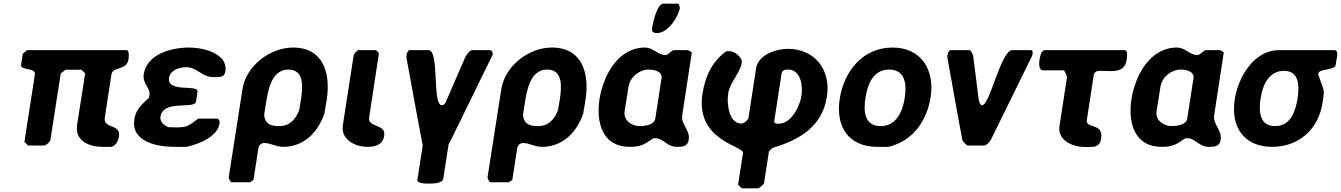

<svg xmlns="http://www.w3.org/2000/svg" viewBox="-20 -793 7306 1046"><path d="M444 -393 400 -113C386 -24 468 7 539 7H586C613 -1 624 -25 628 -50C639 -121 541 -89 551 -153L587 -387C594 -433 670 -406 680 -470C681 -479 687 -520 668 -520H128L104 -500L95 -440C90 -407 176 -427 170 -387L113 -20L133 0H220C227 0 237 -8 242 -13C246 -17 254 -26 254 -27L311 -393L337 -413H424Z M712 -143C693 -21 835 7 930 7H996C1057 -6 1165 -46 1176 -120C1178 -131 1174 -147 1160 -147H1060C1006 -105 995 -99 939 -99C933 -99 905 -100 899 -100C876 -108 850 -128 854 -157C869 -253 1041 -195 1048 -240L1056 -293C1063 -337 888 -284 901 -370C908 -412 960 -427 993 -427C1056 -427 1078 -373 1142 -373C1171 -373 1202 -368 1208 -404C1223 -502 1086 -534 1011 -534C918 -534 780 -501 763 -388C755 -337 801 -315 794 -273C794 -271 791 -262 791 -260C749 -221 720 -196 712 -143Z M1576 -534C1453 -534 1321 -436 1301 -307L1226 173C1225 179 1237 200 1242 200H1342L1361 187L1388 13C1390 -2 1405 -14 1419 -14C1455 -14 1482 7 1522 7C1633 7 1710 -68 1747 -173C1749 -185 1758 -238 1760 -250C1782 -394 1742 -534 1576 -534ZM1419 -167 1428 -223C1439 -292 1455 -414 1551 -414C1638 -414 1630 -319 1620 -253C1619 -244 1611 -202 1610 -193C1590 -141 1557 -106 1501 -106C1453 -106 1424 -118 1419 -167Z M2073 -53C2084 -122 1982 -95 1991 -153L2044 -500C2045 -507 2031 -520 2024 -520H1932C1927 -520 1908 -499 1907 -493L1848 -113C1835 -32 1914 7 1983 7C2027 7 2066 -5 2073 -53Z M2283 0 2254 187C2250 210 2318 207 2324 207C2338 207 2391 207 2395 180L2424 -7L2438 -33L2663 -493L2664 -497C2666 -507 2659 -520 2648 -520H2554C2537 -520 2519 -490 2514 -480L2410 -240C2406 -230 2398 -220 2387 -220C2333 -220 2376 -520 2314 -520H2214C2200 -520 2196 -501 2195 -493C2195 -490 2194 -481 2194 -480C2224 -320 2252 -159 2283 0Z M2986 -534C2863 -534 2731 -436 2711 -307L2636 173C2635 179 2647 200 2652 200H2752L2771 187L2798 13C2800 -2 2815 -14 2829 -14C2865 -14 2892 7 2932 7C3043 7 3120 -68 3157 -173C3159 -185 3168 -238 3170 -250C3192 -394 3152 -534 2986 -534ZM2829 -167 2838 -223C2849 -292 2865 -414 2961 -414C3048 -414 3040 -319 3030 -253C3029 -244 3021 -202 3020 -193C3000 -141 2967 -106 2911 -106C2863 -106 2834 -118 2829 -167Z M3728 -520H3654C3636 -520 3623 -493 3604 -493C3565 -493 3539 -534 3494 -534C3345 -534 3266 -379 3246 -253C3226 -122 3264 7 3410 7C3469 7 3486 -3 3540 -40H3550C3594 -40 3614 7 3667 7C3695 7 3726 7 3732 -30C3741 -88 3688 -112 3697 -167L3749 -507C3746 -509 3732 -520 3728 -520ZM3515 -414C3541 -414 3590 -405 3584 -367L3550 -147C3544 -110 3486 -106 3465 -106C3422 -106 3375 -137 3383 -187L3404 -320C3413 -375 3464 -414 3515 -414ZM3674 -773H3594C3558 -773 3536 -662 3533 -645C3529 -620 3536 -613 3561 -613C3618 -613 3676 -700 3684 -750C3684 -751 3680 -773 3674 -773Z M4142 207 4169 33C4171 30 4183 17 4188 13C4337 -31 4460 -104 4485 -267C4508 -413 4418 -527 4272 -527C4214 -527 4111 -498 4099 -420L4057 -147C4057 -146 4049 -137 4045 -133C4038 -127 4029 -120 4019 -120C3949 -120 3939 -233 3947 -283C3956 -344 4012 -395 4021 -450C4026 -481 3982 -514 3954 -514C3951 -514 3938 -514 3936 -513C3856 -456 3821 -371 3807 -283C3767 -24 4034 2 4028 40L4001 213L4021 233H4108C4119 233 4136 213 4142 207ZM4274 -414C4343 -414 4355 -325 4346 -270C4338 -216 4292 -119 4222 -119C4214 -119 4196 -119 4198 -133L4238 -393C4241 -413 4262 -414 4274 -414Z M4555 -256C4531 -101 4603 7 4761 7H4821C4958 -27 5030 -138 5050 -264C5073 -413 4999 -534 4842 -534C4680 -534 4578 -404 4555 -256ZM4695 -260C4706 -333 4737 -414 4824 -414C4911 -414 4921 -335 4909 -260C4898 -188 4864 -106 4778 -106C4690 -106 4683 -185 4695 -260Z M5224 -27C5227 -24 5243 0 5254 0H5340C5355 0 5373 -21 5379 -33L5602 -487C5602 -487 5605 -495 5605 -497C5606 -505 5608 -520 5595 -520H5495C5432 -520 5371 -209 5328 -220C5312 -224 5310 -270 5309 -273C5305 -305 5286 -455 5282 -487C5281 -496 5269 -520 5261 -520H5161C5147 -520 5143 -501 5142 -493C5142 -491 5141 -482 5141 -480L5206 -120C5209 -106 5221 -41 5224 -27Z M5643 -467C5641 -454 5637 -410 5662 -410H5775C5780 -410 5793 -376 5793 -373L5752 -107C5739 -26 5828 8 5891 8C5898 8 5931 7 5938 7C5969 -1 5975 -13 5979 -40C5992 -125 5893 -90 5901 -140L5939 -387C5941 -397 5953 -405 5962 -407C6030 -408 6106 -388 6118 -467C6119 -475 6127 -520 6106 -520H5672C5651 -520 5644 -475 5643 -467Z M6626 -520H6552C6534 -520 6521 -493 6502 -493C6463 -493 6437 -534 6392 -534C6243 -534 6164 -379 6144 -253C6124 -122 6162 7 6308 7C6367 7 6384 -3 6438 -40H6448C6492 -40 6512 7 6565 7C6593 7 6624 7 6630 -30C6639 -88 6586 -112 6595 -167L6647 -507C6644 -509 6630 -520 6626 -520ZM6413 -414C6439 -414 6488 -405 6482 -367L6448 -147C6442 -110 6384 -106 6363 -106C6320 -106 6273 -137 6281 -187L6302 -320C6311 -375 6362 -414 6413 -414Z M6707 -253C6683 -101 6757 7 6911 7C7055 7 7163 -88 7185 -233C7186 -241 7192 -279 7192 -287C7192 -290 7191 -304 7190 -307L7162 -387C7162 -387 7161 -389 7161 -390C7166 -420 7231 -407 7255 -433C7257 -438 7260 -462 7261 -467C7263 -479 7275 -520 7249 -520H6949C6808 -520 6725 -368 6707 -253ZM6848 -260C6859 -329 6892 -407 6975 -407C7059 -407 7059 -323 7049 -257C7038 -187 7012 -106 6926 -106C6840 -106 6837 -189 6848 -260Z"/></svg>

Font: Asimov Print
Style: CIt
Weight: 500
Designer: Google
Version: Version 2.000980: 2014